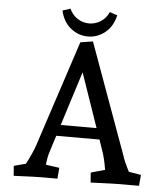

<svg xmlns="http://www.w3.org/2000/svg" viewBox="-58 -924 860 982"><g transform="rotate(5 371.5 -433.5)"><path d="M45 -46 106 -62Q135 -117 150 -160L329 -705L393 -715L599 -147Q607 -119 634 -67L697 -56L692 0H593Q567 0 444 5L440 -46L512 -66Q503 -125 487 -168L470 -218H248L219 -126Q212 -103 208 -66L278 -56L273 0H185Q164 0 49 5ZM450 -275 354 -553 266 -275ZM365 -805Q396 -805 423.5 -822Q451 -839 466 -872L505 -859Q492 -801 452.5 -769.5Q413 -738 365 -738Q316 -738 276.5 -769.5Q237 -801 224 -859L264 -872Q279 -839 306.5 -822Q334 -805 365 -805Z"/></g></svg>

Font: Andada Pro Medium
Style: Regular
Weight: 500
Designer: Carolina Giovagnoli
Foundry: Huerta Tipografica
Version: Version 3.005; ttfautohint (v1.8.4)